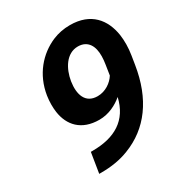

<svg xmlns="http://www.w3.org/2000/svg" viewBox="-171 -844 918 974"><g transform="rotate(-30 288.5 -357.0)"><path d="M98 -469C93 -435 93 -403 97 -374C109 -292 162 -230 268 -230C323 -230 371 -255 405 -284C377 -163 289 -111 158 -111H148L129 7H140C201 7 255 -2 303 -21C444 -75 534 -197 563 -381L571 -431C578 -474 578 -514 573 -550C558 -646 500 -721 377 -721C340 -721 306 -714 275 -701C188 -664 116 -584 98 -469ZM240 -471C251 -539 290 -607 358 -607C372 -607 386 -604 397 -598C437 -576 445 -523 434 -456L425 -398C405 -366 366 -338 320 -338C248 -338 229 -399 240 -471Z"/></g></svg>

Font: Asimov Pro
Style: BdObl
Weight: 700
Designer: Google
Version: Version 2.000980; 2014